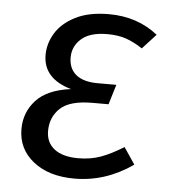

<svg xmlns="http://www.w3.org/2000/svg" viewBox="-45 -579 563 633"><g transform="rotate(5 237.0 -263.0)"><path d="M36 -136Q36 -191 72.5 -231Q109 -271 187 -281Q94 -308 94 -386Q94 -424 115 -458.5Q136 -493 180 -515.5Q224 -538 291 -538Q385 -538 453 -484L408 -435Q381 -453 354.5 -462.5Q328 -472 291 -472Q234 -472 205.5 -447Q177 -422 177 -385Q177 -348 201.5 -328Q226 -308 273 -308H335L315 -242H262Q187 -242 155.5 -212.5Q124 -183 124 -137Q124 -99 151.5 -77.5Q179 -56 231 -56Q271 -56 304.5 -68Q338 -80 380 -106L417 -51Q327 12 224 12Q139 12 87.5 -29Q36 -70 36 -136Z"/></g></svg>

Font: FiraGO Book
Style: Italic
Weight: 350
Italic angle: -8°
Designer: bBox Type GmbH
Foundry: bBox Type GmbH
Version: Version 1.001